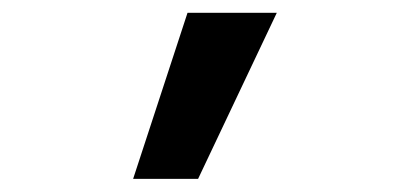

<svg xmlns="http://www.w3.org/2000/svg" viewBox="-20 -629 640 300"><path d="M273 -609H412.5L289.5 -349.5H188Z"/></svg>

Font: JuliaMono Black
Style: Regular
Weight: 900
Monospace: yes
Designer: cormullion
Foundry: corm
Version: Version 0.054; ttfautohint (v1.8.4)